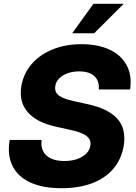

<svg xmlns="http://www.w3.org/2000/svg" viewBox="-20 -969 707 1000"><path d="M300.8 11.2Q203.6 11.2 138.7 -18.3Q73.7 -47.9 45.4 -104.2Q17.1 -160.6 30.3 -240.2H196.8Q192.4 -205.6 205.1 -180.9Q217.8 -156.2 245.8 -143.3Q273.9 -130.4 314.9 -130.4Q352.1 -130.4 381.1 -140.4Q410.2 -150.4 428.5 -168.2Q446.8 -186 450.7 -210Q454.1 -230.5 444.6 -245.8Q435.1 -261.2 410.4 -272.7Q385.7 -284.2 344.2 -293L272 -309.1Q171.9 -330.6 124.8 -384.3Q77.6 -438 91.3 -521Q102.5 -586.4 145 -635.5Q187.5 -684.6 254.2 -711.7Q320.8 -738.8 403.8 -738.8Q490.7 -738.8 551.3 -710.2Q611.8 -681.6 639.9 -628.9Q668 -576.2 657.7 -502.9H494.6Q498 -547.9 471.4 -572.5Q444.8 -597.2 392.1 -597.2Q358.9 -597.2 332 -587.4Q305.2 -577.6 288.3 -560.5Q271.5 -543.5 268.1 -521Q264.6 -500.5 273.7 -485.8Q282.7 -471.2 305.4 -460.7Q328.1 -450.2 366.2 -441.9L428.2 -428.2Q485.4 -416.5 525.6 -397.5Q565.9 -378.4 590.3 -351.6Q614.7 -324.7 623 -289.6Q631.3 -254.4 624.5 -210.4Q612.8 -140.1 570.8 -90.6Q528.8 -41 460.4 -14.9Q392.1 11.2 300.8 11.2ZM356 -795.9 466.8 -949.2H624.5L470.7 -795.9Z"/></svg>

Font: Inter 28pt ExtraBold
Style: Italic
Weight: 800
Italic angle: -9.3988°
Designer: Rasmus Andersson
Foundry: rsms
Version: Version 4.001;git-66647c0bb